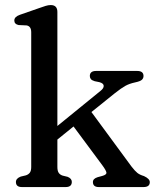

<svg xmlns="http://www.w3.org/2000/svg" viewBox="-20 -758 638 778"><path d="M69 0Q44.5 0 44.5 -20.5Q44.5 -35 64 -42.5L85 -47.5Q95.5 -51 101 -58.5Q106.5 -66 106.5 -81.5V-627.5Q106.5 -651.5 88 -655L55.5 -656.5Q38 -660 38 -675Q38 -690 60.5 -698L139.5 -725.5Q154.5 -731 165.2 -734.2Q176 -737.5 185.5 -737.5Q212.5 -737.5 212.5 -709.5V-247.5L387 -389.5Q401 -400.5 400.2 -410.5Q399.5 -420.5 383 -425L363.5 -429Q352 -432.5 348 -437.8Q344 -443 344 -450Q344 -470.5 369.5 -470.5H536Q561.5 -470.5 561.5 -450Q561.5 -441 555 -434.8Q548.5 -428.5 527 -424Q504 -419 487.8 -410Q471.5 -401 445 -380L350.5 -304L513 -83Q527 -65 536.8 -57.2Q546.5 -49.5 563.5 -44.5Q587 -33.5 587 -20Q587 0 561.5 0H380.5Q356.5 0 356.5 -20.5Q356.5 -34 375.5 -40L394 -45Q412.5 -50 411.2 -58.8Q410 -67.5 394.5 -88.5L278 -245.5L212.5 -192.5V-81.5Q212.5 -65.5 217.8 -57.8Q223 -50 233.5 -46.5L254 -41.5Q271 -34.5 271 -21Q271 0 246 0Z"/></svg>

Font: Fraunces 9pt S050
Style: Regular
Weight: 400
Version: Version 1.000; ttfautohint (v1.8.3)